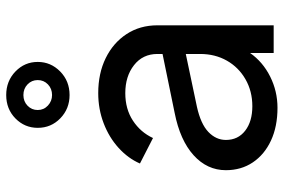

<svg xmlns="http://www.w3.org/2000/svg" viewBox="-164 -716 892 603"><g transform="rotate(-90 281.5 -414.0)"><path d="M245 12Q186 12 142 -8.5Q98 -29 73.5 -65.5Q49 -102 49 -150Q49 -209 96 -251.5Q143 -294 229 -311L414 -349V-365Q414 -411 379 -438.5Q344 -466 291 -466Q241 -466 204.5 -442Q168 -418 150 -379L70 -420Q86 -457 119 -487Q152 -517 196.5 -534Q241 -551 291 -551Q353 -551 401 -527.5Q449 -504 476.5 -462Q504 -420 504 -365V0H417V-74Q389 -34 343 -11Q297 12 245 12ZM144 -150Q144 -112 173 -89.5Q202 -67 250 -67Q297 -67 334.5 -88.5Q372 -110 393 -147Q414 -184 414 -231V-276L248 -241Q194 -229 169 -205Q144 -181 144 -150ZM285 -641Q242 -641 212 -670Q182 -699 182 -741Q182 -782 211.5 -811Q241 -840 285 -840Q329 -840 359 -811Q389 -782 389 -741Q389 -700 359 -670.5Q329 -641 285 -641ZM285 -696Q305 -696 318.5 -709Q332 -722 332 -741Q332 -760 318.5 -773Q305 -786 285 -786Q265 -786 251.5 -773Q238 -760 238 -741Q238 -722 252 -709Q266 -696 285 -696Z"/></g></svg>

Font: Plus Jakarta Text
Style: Regular
Weight: 400
Designer: Gumpita Rahayu
Foundry: Tokotype Studio
Version: Version 1.000